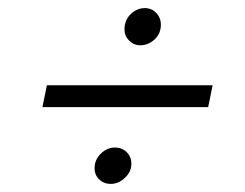

<svg xmlns="http://www.w3.org/2000/svg" viewBox="-20 -549 607 475"><path d="M288 -476Q288 -484 289 -488Q293 -506 307 -517.5Q321 -529 338 -529Q355 -529 366.5 -517Q378 -505 378 -488Q378 -466 362.5 -451.5Q347 -437 327 -437Q311 -437 299.5 -448.5Q288 -460 288 -476ZM96 -338H506L495 -284H85ZM214 -133Q214 -154 229.5 -169Q245 -184 264 -184Q282 -184 293.5 -172.5Q305 -161 305 -144Q305 -124 289 -109Q273 -94 254 -94Q237 -94 225.5 -105Q214 -116 214 -133Z"/></svg>

Font: Decalotype Light Italic
Style: Regular
Weight: 300
Italic angle: -12°
Designer: Alfredo Marco Pradil
Foundry: Alfredo Marco Pradil
Version: Version 1.0